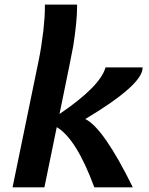

<svg xmlns="http://www.w3.org/2000/svg" viewBox="-20 -801 638 821"><path d="M547.9 0H383.3Q306.6 -208 222.7 -257.3L169.9 0H33.7L146 -545.4Q157.2 -600.1 165.5 -670.4Q171.9 -728 171.9 -769V-781.2H309.6V-772.9Q309.6 -710.4 293.5 -606Q287.1 -568.8 234.4 -313.5Q408.7 -431.6 431.2 -512.7H589.8V-511.2Q589.8 -438.5 344.7 -292Q422.9 -253.9 547.9 0Z"/></svg>

Font: Cadman
Style: Bold Italic
Weight: 700
Italic angle: -12°
Designer: Paul James MIller
Foundry: High-Logic / Made with FontCreator
Version: Version 2.114;March 28, 2021;FontCreator 13.0.0.2683 64-bit